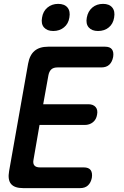

<svg xmlns="http://www.w3.org/2000/svg" viewBox="-20 -971 640 991"><path d="M203 -433H436Q461 -433 473.5 -418.5Q486 -404 481 -379Q477 -354 459.5 -340Q442 -326 417 -326H184L153 -147Q149 -127 157.5 -117Q166 -107 186 -107H412Q438 -107 448 -93Q458 -79 454 -53Q449 -28 434 -14Q419 0 393 0H100Q55 0 37 -21.5Q19 -43 27 -88L125 -642Q133 -687 158.5 -708.5Q184 -730 229 -730H522Q548 -730 558 -716Q568 -702 564 -677Q559 -651 544 -637Q529 -623 503 -623H277Q256 -623 245 -613Q234 -603 230 -583ZM486 -811Q454 -811 438 -829.5Q422 -848 428 -880Q434 -913 456.5 -932Q479 -951 512 -951Q544 -951 559.5 -932Q575 -913 569 -880Q564 -848 541.5 -829.5Q519 -811 486 -811ZM255 -811Q223 -811 207 -829.5Q191 -848 197 -880Q202 -913 225 -932Q248 -951 280 -951Q313 -951 328.5 -932Q344 -913 338 -880Q333 -848 310 -829.5Q287 -811 255 -811Z"/></svg>

Font: Maple Mono SemiBold
Style: Italic
Weight: 600
Italic angle: -10°
Monospace: yes
Designer: subframe7536
Version: Version 7.000